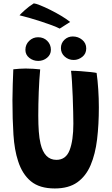

<svg xmlns="http://www.w3.org/2000/svg" viewBox="-20 -1074 646 1111"><path d="M297 16.5Q209 16.5 158.8 -25Q108.5 -66.5 84.5 -142.5Q63.5 -206 57.8 -294.8Q52 -383.5 52 -494.5Q52 -536.5 53.8 -587Q55.5 -637.5 57 -673Q74.5 -675 93 -676.2Q111.5 -677.5 128.5 -677.5Q151 -677.5 173 -676Q195 -674.5 212.5 -672.5Q207 -614.5 204.2 -542.2Q201.5 -470 201.5 -405.5Q201.5 -353.5 204.5 -313Q207.5 -272.5 214.5 -243Q236.5 -149 306.5 -149Q361.5 -149 383 -205.5Q404.5 -262 404.5 -358.5Q404.5 -384.5 403.5 -426.2Q402.5 -468 400.8 -514.5Q399 -561 396.5 -601.2Q394 -641.5 391 -664.5Q414.5 -664.5 446.5 -662.2Q478.5 -660 505 -657Q531.5 -654 539 -652Q545 -610.5 548.5 -557.5Q552 -504.5 552 -452.5Q552 -353 541.8 -267.8Q531.5 -182.5 504.5 -118.8Q477.5 -55 427.5 -19.2Q377.5 16.5 297 16.5ZM406.5 -727Q376.5 -727 354.5 -746.5Q332.5 -766 332.5 -795.5Q332.5 -824.5 352.8 -843.8Q373 -863 401 -863Q432.5 -863 455.8 -843.5Q479 -824 479 -794Q479 -763 456.2 -745Q433.5 -727 406.5 -727ZM201 -721.5Q172 -721.5 149.5 -739.2Q127 -757 127 -785.5Q127 -816.5 148.8 -837.5Q170.5 -858.5 200.5 -858.5Q232.5 -858.5 253.5 -837.5Q274.5 -816.5 274.5 -786Q274.5 -758 252.5 -739.8Q230.5 -721.5 201 -721.5ZM175.5 -1054.5Q186 -1054 212.2 -1043.5Q238.5 -1033 270.8 -1017Q303 -1001 334 -982.5Q365 -964 386 -947L325.5 -908.5Q309 -917 279.8 -928Q250.5 -939 216.5 -950Q182.5 -961 149.8 -970.5Q117 -980 93 -985.5Q99 -993 123.2 -1015Q147.5 -1037 175.5 -1054.5Z"/></svg>

Font: Grandstander SemiBold
Style: Regular
Weight: 600
Designer: Tyler Finck
Foundry: Etcetera Type Co
Version: Version 1.200; ttfautohint (v1.8.3)